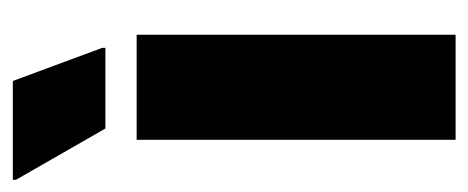

<svg xmlns="http://www.w3.org/2000/svg" viewBox="-270 -508 748 307"><g transform="rotate(-90 104.5 -354.0)"><path d="M35 0V-510H203V0ZM53 -560 -29 -703V-708H129L182 -565V-560Z"/></g></svg>

Font: Saira Condensed Black
Style: Regular
Weight: 900
Width: 3
Designer: Hector Gatti with collaboration of the Omnibus-Type team
Foundry: Omnibus-Type
Version: Version 1.101